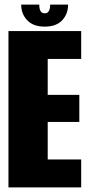

<svg xmlns="http://www.w3.org/2000/svg" viewBox="-20 -809 390 829"><path d="M16.5 0V-675H330.5V-554.5H186V-399.5H322.5V-282.5H186V-120.5H330.5V0ZM173 -694Q124 -694 97.8 -721.2Q71.5 -748.5 71.5 -789H149.5Q149.5 -751.5 173 -751.5Q196.5 -751.5 196.5 -789H274Q274 -748.5 248.2 -721.2Q222.5 -694 173 -694Z"/></svg>

Font: Anybody Condensed ExtraBold
Style: Regular
Weight: 800
Width: 3
Designer: Tyler Finck
Foundry: Etcetera Type Company
Version: Version 1.010; ttfautohint (v1.8.3) -l 8 -r 50 -G 200 -x 14 